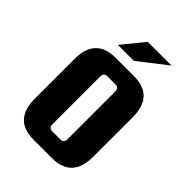

<svg xmlns="http://www.w3.org/2000/svg" viewBox="-194 -739 841 841"><g transform="rotate(45 226.0 -318.5)"><path d="M219 -647 136 -545H235L366 -647ZM406 -366C406 -454 365 -498 282 -498H169C86 -498 45 -454 45 -366V-122C45 -34 86 10 169 10H282C365 10 406 -34 406 -122ZM272 -94C272 -83 264 -74 253 -74H198C187 -74 179 -83 179 -94V-395C179 -406 187 -415 198 -415H253C264 -415 272 -406 272 -395Z"/></g></svg>

Font: sklik
Style: Regular
Weight: 400
Designer: Joe Prince
Foundry: Joe Prince
Version: Version 1.001